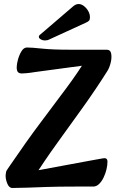

<svg xmlns="http://www.w3.org/2000/svg" viewBox="-20 -927 575 954"><path d="M41 7Q25 7 16 -15.5Q7 -38 8 -57Q9 -74 14 -81.5Q19 -89 32 -108Q111 -224 180 -316Q249 -408 308 -487Q367 -566 414 -643L429 -606L154 -569Q130 -565 113 -563.5Q96 -562 89 -562Q76 -562 69.5 -568.5Q63 -575 63 -593Q63 -607 69 -630Q75 -653 86.5 -672Q98 -691 114 -691Q137 -691 189 -685.5Q241 -680 327 -680H510Q529 -680 532.5 -660Q536 -640 530 -615.5Q524 -591 514 -575Q458 -486 394 -396.5Q330 -307 265.5 -218Q201 -129 145 -40L83 -65L434 -130Q463 -135 478.5 -138Q494 -141 500 -141Q514 -141 514 -124Q514 -106 509 -85Q504 -64 494.5 -44.5Q485 -25 472 -12.5Q459 0 443 0H352Q269 0 211.5 2Q154 4 113.5 5.5Q73 7 41 7ZM182 -757Q173 -751 173 -744Q173 -737 182.5 -731.5Q192 -726 202 -726Q208 -726 213.5 -727Q219 -728 225 -731L406 -814Q418 -819 422.5 -824.5Q427 -830 427 -841Q427 -857 418.5 -872Q410 -887 397 -897Q384 -907 371 -907Q357 -907 344 -896Z"/></svg>

Font: Alkatra Medium
Style: Regular
Weight: 500
Designer: Suman Bhandary
Version: Version 1.100;gftools[0.9.22]